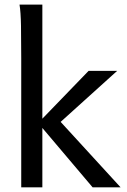

<svg xmlns="http://www.w3.org/2000/svg" viewBox="-20 -801 545 821"><path d="M70.8 0V-551.8Q70.8 -630.9 69.8 -690.2Q68.8 -749.5 63.5 -781.2H161.1V-293.5L358.9 -498H481L239.3 -279.8L495.6 0H376L161.1 -253.9V0Z"/></svg>

Font: Andika Eur
Style: Regular
Weight: 400
Designer: Victor Gaultney, Annie Olsen, Julie Remington, Don Collingsworth, Eric Hays, Becca Hirsbrunner
Foundry: SIL International
Version: Version 5.000